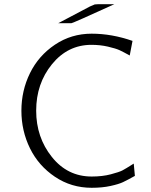

<svg xmlns="http://www.w3.org/2000/svg" viewBox="-20 -870 711 907"><path d="M413.1 -710.9Q508.3 -710.9 606 -676.8L592.8 -607.9Q562 -625 544.4 -633.1Q526.9 -641.1 490 -649.7Q453.1 -658.2 412.1 -658.2Q300.3 -658.2 225.6 -566.7Q150.9 -475.1 150.9 -347.2Q150.9 -221.2 224.9 -128.7Q298.8 -36.1 413.1 -36.1Q463.9 -36.1 503.4 -46.6Q543 -57.1 557.4 -64.5Q571.8 -71.8 611.8 -97.2L617.2 -39.1Q581.1 -19 561 -9.5Q541 0 502 8.5Q462.9 17.1 413.1 17.1Q316.9 17.1 239.5 -34.9Q162.1 -86.9 121.6 -169.4Q81.1 -252 81.1 -346.9Q81.1 -441.9 121.6 -524.4Q162.1 -606.9 239.5 -658.9Q316.9 -710.9 413.1 -710.9ZM254.9 -760.3 404.8 -839.4 427.7 -849.1 442.9 -850.1H520Q325.2 -761.2 316.9 -760.3Z"/></svg>

Font: CMU Bright
Style: Roman
Weight: 500
Version: Version 0.7.0